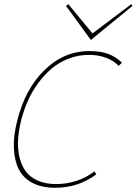

<svg xmlns="http://www.w3.org/2000/svg" viewBox="-20 -883 650 913"><path d="M429.2 -67.9 438 -54.2Q353 9.8 243.2 9.8Q178.2 9.8 134 -13.4Q89.8 -36.6 69.1 -78.6Q48.3 -120.6 45.9 -179.2Q43.5 -237.8 62 -309.1Q98.6 -458 190.9 -549.1Q283.2 -640.1 404.8 -640.1Q459 -640.1 494.6 -626.7Q530.3 -613.3 560.1 -585L543.9 -569.8Q521.5 -594.7 483.4 -608.6Q445.3 -622.6 399.9 -622.1Q351.1 -621.6 306.2 -604.2Q261.2 -586.9 226.1 -557.4Q190.9 -527.8 161.6 -487.8Q132.3 -447.8 112.3 -402.8Q92.3 -357.9 80.1 -309.1Q68.4 -261.7 65.9 -219Q63.5 -176.3 72.3 -137.2Q81.1 -98.1 101.3 -69.8Q121.6 -41.5 158.4 -24.7Q195.3 -7.8 246.1 -7.8Q349.1 -7.8 429.2 -67.9ZM604 -862.8 609.9 -855 412.1 -692.9 293.9 -855 305.2 -862.8 419.9 -724.1Z"/></svg>

Font: Sinkin Sans 100 Thin Italic
Style: Regular
Weight: 100
Italic angle: -112°
Designer: Keith Bates
Foundry: K-Type
Version: Sinkin Sans (version 1.0)  by Keith Bates   •   © 2014   www